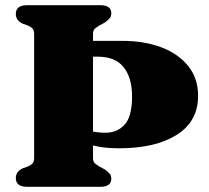

<svg xmlns="http://www.w3.org/2000/svg" viewBox="-20 -720 806 740"><path d="M338.5 -111Q338.5 -96.5 346 -90.2Q353.5 -84 363.5 -78L383 -67.5Q394.5 -59.5 401.8 -51.8Q409 -44 409 -31Q409 0 366 0H84Q41 0 41 -34Q41 -58.5 67 -71L86.5 -78Q98 -82.5 104.8 -89.5Q111.5 -96.5 111.5 -111V-589Q111.5 -603.5 104.8 -610.5Q98 -617.5 86.5 -622L67 -629Q41 -641.5 41 -666Q41 -700 84 -700H366Q409 -700 409 -669Q409 -656 401.8 -648.5Q394.5 -641 383 -632.5L363.5 -622Q353.5 -616 346 -609.8Q338.5 -603.5 338.5 -589V-562.5H451.5Q537 -562.5 602.8 -537.2Q668.5 -512 706 -464.8Q743.5 -417.5 743.5 -350.5Q743.5 -252.5 661.5 -200.5Q579.5 -148.5 439 -148.5Q407.5 -148.5 383.2 -151.2Q359 -154 338.5 -159.5ZM357.5 -501.5H338.5V-213Q360 -208.5 387 -208.5Q432 -208.5 460.5 -239.8Q489 -271 489 -348.5Q489 -420 456.8 -460.8Q424.5 -501.5 357.5 -501.5Z"/></svg>

Font: Fraunces 9pt S000 Black
Style: Regular
Weight: 900
Version: Version 1.000; ttfautohint (v1.8.3)